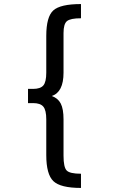

<svg xmlns="http://www.w3.org/2000/svg" viewBox="-20 -807 560 946"><path d="M208 -43V-219Q208 -264 193.5 -281.5Q179 -299 143 -299H118V-369H143Q179 -369 193.5 -386Q208 -403 208 -449V-630Q208 -724 242.5 -755.5Q277 -787 379 -787V-717Q327 -717 310 -703Q293 -689 293 -644V-449Q293 -353 235 -334Q266 -323 279.5 -296.5Q293 -270 293 -219V-40Q293 17 308.5 33Q324 49 379 49V119Q278 119 243 85.5Q208 52 208 -43Z"/></svg>

Font: RopaSansRegular
Style: Regular
Weight: 400
Designer: Botio Nikoltchev
Foundry: Botjo Nikoltchev
Version: Version 1.002